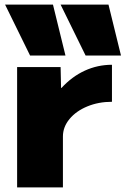

<svg xmlns="http://www.w3.org/2000/svg" viewBox="-20 -810 543 830"><path d="M54 -520H242L244 -430H246Q291 -479 346.5 -504.5Q402 -530 464 -530V-370Q406 -370 357.5 -350Q309 -330 280.5 -295.5Q252 -261 252 -220V0H54ZM2 -790H209L263 -570H110ZM449 -790 503 -570H350L242 -790Z"/></svg>

Font: Enso Black
Style: Regular
Weight: 900
Designer: Coji Morishita
Foundry: UNDERFOREST DESIGN
Version: Version 1.000